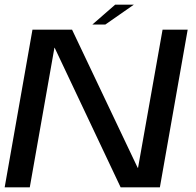

<svg xmlns="http://www.w3.org/2000/svg" viewBox="-23 -802 838 822"><path d="M-3 0H104.5L210 -597.5H211L493.5 0H661.5L780.5 -675H673L568 -83.5H566.5L285.5 -675H116ZM372.5 -697H428L550 -782H470Z"/></svg>

Font: Anybody SemiExpanded
Style: Italic
Weight: 400
Width: 6
Italic angle: -10°
Version: Version 1.113;gftools[0.9.25]